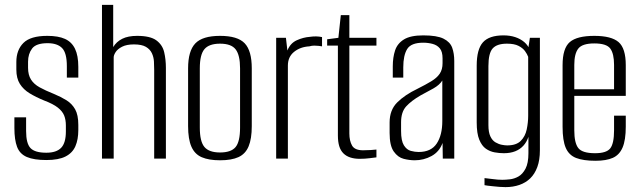

<svg xmlns="http://www.w3.org/2000/svg" viewBox="-20 -650 2624 787"><path d="M170 6Q119 6 90 -6.5Q61 -19 50 -48Q39 -77 39 -125V-169H87V-113Q87 -62 105 -43Q123 -24 170 -24Q211 -24 230.5 -44Q250 -64 250 -111V-136Q250 -159 243 -176.5Q236 -194 217 -209Q198 -224 161 -238Q127 -252 101.5 -267.5Q76 -283 61.5 -306Q47 -329 47 -365V-396Q47 -445 76 -474Q105 -503 174 -503Q219 -503 246.5 -490.5Q274 -478 287.5 -450Q301 -422 301 -376V-332H254V-379Q254 -433 234.5 -453Q215 -473 175 -473Q128 -473 111.5 -451Q95 -429 95 -397V-372Q95 -343 107 -324Q119 -305 142.5 -292Q166 -279 201 -265Q230 -253 252.5 -239Q275 -225 288 -202Q301 -179 301 -138V-117Q301 -78 289 -50.5Q277 -23 248.5 -8.5Q220 6 170 6Z M398 0V-630H444V-457Q457 -479 481 -491Q505 -503 542 -503Q596 -503 621 -484.5Q646 -466 653 -436Q660 -406 660 -372V0H612V-364Q612 -380 611 -398Q610 -416 602.5 -432Q595 -448 578 -458Q561 -468 529 -468Q499 -468 480.5 -458.5Q462 -449 454 -436.5Q446 -424 446 -415V0Z M882 7Q836 7 807 -5.5Q778 -18 764.5 -49Q751 -80 751 -133V-370Q751 -441 780.5 -472Q810 -503 882 -503Q954 -503 983 -472.5Q1012 -442 1012 -370V-133Q1012 -81 999 -50Q986 -19 957.5 -6Q929 7 882 7ZM882 -25Q927 -25 945.5 -47Q964 -69 964 -127V-370Q964 -424 946 -447.5Q928 -471 882 -471Q837 -471 818 -448.5Q799 -426 799 -370V-127Q799 -70 818 -47.5Q837 -25 882 -25Z M1112 0V-495H1152L1158 -443Q1170 -473 1196.5 -485Q1223 -497 1250 -499Q1277 -503 1300 -498V-460Q1295 -461 1286.5 -462Q1278 -463 1268 -463Q1258 -463 1248 -460Q1211 -458 1185.5 -437.5Q1160 -417 1160 -381V0Z M1454 1Q1433 1 1416 -4.5Q1399 -10 1387.5 -21.5Q1376 -33 1370.5 -51Q1365 -69 1365 -95V-463H1321V-489L1367 -495L1377 -588H1412V-495H1523V-463H1412V-103Q1412 -73 1423 -53.5Q1434 -34 1468 -34Q1483 -34 1499 -35Q1515 -36 1523 -37V-5Q1514 -4 1495 -1.5Q1476 1 1454 1Z M1680 7Q1658 7 1634.5 1Q1611 -5 1594 -29Q1577 -53 1577 -105V-148Q1577 -199 1608 -230Q1639 -261 1691 -286Q1725 -303 1748 -317Q1771 -331 1782.5 -348Q1794 -365 1794 -391V-411Q1794 -438 1783 -451.5Q1772 -465 1753.5 -470Q1735 -475 1715 -475Q1665 -475 1649 -449Q1633 -423 1633 -374V-332H1590V-378Q1590 -415 1599.5 -443.5Q1609 -472 1636 -488.5Q1663 -505 1715 -505Q1771 -505 1798 -491.5Q1825 -478 1833.5 -454.5Q1842 -431 1842 -400V0H1795L1794 -64Q1781 -28 1749 -10.5Q1717 7 1680 7ZM1696 -27Q1747 -27 1770 -61.5Q1793 -96 1793 -154V-320Q1782 -302 1756.5 -287.5Q1731 -273 1704 -259Q1666 -237 1645 -214Q1624 -191 1624 -149V-113Q1624 -73 1635.5 -54.5Q1647 -36 1664 -31.5Q1681 -27 1696 -27Z M2052 117Q2041 117 2027.5 116Q2014 115 2001 113.5Q1988 112 1978.5 111Q1969 110 1966 109V80Q1978 81 1999.5 84Q2021 87 2039 87Q2052 87 2070 85Q2088 83 2105 73.5Q2122 64 2134 41.5Q2146 19 2146 -22V-89Q2139 -68 2125.5 -53Q2112 -38 2092 -30Q2072 -22 2045 -22Q2027 -22 2007.5 -25.5Q1988 -29 1971.5 -40.5Q1955 -52 1944.5 -77.5Q1934 -103 1934 -148V-381Q1934 -448 1959.5 -476.5Q1985 -505 2044 -505Q2070 -505 2091.5 -498Q2113 -491 2129 -477.5Q2145 -464 2153 -442L2144 -443L2152 -495H2193V-34Q2193 6 2182.5 34.5Q2172 63 2153.5 81Q2135 99 2109 108Q2083 117 2052 117ZM2059 -54Q2096 -54 2114.5 -72.5Q2133 -91 2139 -119.5Q2145 -148 2145 -176V-417Q2141 -428 2132 -440.5Q2123 -453 2105.5 -462Q2088 -471 2058 -471Q2017 -471 1999.5 -451.5Q1982 -432 1982 -379V-137Q1982 -108 1990 -91Q1998 -74 2011 -66.5Q2024 -59 2037 -56.5Q2050 -54 2059 -54Z M2421 9Q2371 9 2341.5 -2.5Q2312 -14 2299 -44Q2286 -74 2286 -130V-383Q2286 -452 2315.5 -477.5Q2345 -503 2416 -503Q2486 -503 2515.5 -477.5Q2545 -452 2545 -383V-257H2334V-116Q2334 -64 2350.5 -43Q2367 -22 2419 -22Q2466 -22 2481.5 -42Q2497 -62 2497 -116V-176H2545V-131Q2545 -76 2532 -45.5Q2519 -15 2492 -3Q2465 9 2421 9ZM2334 -284H2497V-384Q2497 -430 2481.5 -451Q2466 -472 2416 -472Q2367 -472 2350.5 -451Q2334 -430 2334 -384Z"/></svg>

Font: Alumni Sans Thin Light
Style: Regular
Weight: 300
Version: Version 1.018